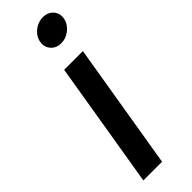

<svg xmlns="http://www.w3.org/2000/svg" viewBox="-256 -765 776 776"><g transform="rotate(-45 131.5 -377.0)"><path d="M25.9 0 115.7 -542.5H222.7L132.8 0ZM183.6 -626.5Q155.8 -626.5 139.2 -645.3Q122.6 -664.1 127 -689.9Q131.3 -716.8 154.3 -735.4Q177.2 -753.9 204.6 -753.9Q232.9 -753.9 249.5 -735.4Q266.1 -716.8 261.7 -690.4Q257.3 -664.1 234.4 -645.3Q211.4 -626.5 183.6 -626.5Z"/></g></svg>

Font: Inter 16pt Medium
Style: Italic
Weight: 500
Italic angle: -9.3988°
Version: Version 4.001;git-66647c0bb